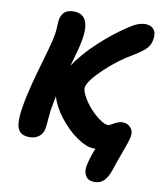

<svg xmlns="http://www.w3.org/2000/svg" viewBox="-96 -809 882 1056"><g transform="rotate(10 344.5 -281.0)"><path d="M108.9 -9.8Q53.2 -9.8 40.8 -54.2Q28.3 -98.6 50.8 -209Q68.8 -294.9 104 -415.8Q139.2 -536.6 144 -562Q152.3 -597.7 153.8 -632.3Q155.3 -667 157.2 -676.8Q163.6 -704.6 180.7 -718.8Q197.8 -732.9 230 -732.9Q332 -732.9 299.8 -574.2Q292 -531.7 263.2 -436Q309.6 -505.9 384 -575.4Q458.5 -645 539.1 -698.2Q589.4 -732.9 630.9 -732.9Q662.1 -732.9 678 -712.6Q693.8 -692.4 687 -654.8Q681.6 -625 661.6 -604.2Q641.6 -583.5 596.2 -556.2Q511.7 -507.3 440.2 -438.5Q368.7 -369.6 361.8 -334Q358.4 -315.9 375.5 -284.2Q392.6 -252.4 418.2 -223.1Q443.8 -193.8 474.1 -171.9Q504.4 -149.9 524.9 -149.9Q528.8 -149.9 554.4 -164.6Q580.1 -179.2 601.1 -179.2Q627.4 -179.2 645.8 -159.4Q664.1 -139.6 657.2 -106Q652.8 -83.5 627.2 -14.4Q601.6 54.7 590.8 88.9Q577.6 128.4 557.4 149.7Q537.1 170.9 503.9 170.9Q469.2 170.9 455.1 148.2Q440.9 125.5 445.8 94.2Q454.6 46.4 478 -9.8H470.2Q427.7 -9.8 373 -47.6Q318.4 -85.4 273.7 -143.6Q229 -201.7 213.9 -256.8Q212.9 -251 210.4 -239Q208 -227.1 207 -221.2Q197.3 -175.3 194.3 -131.1Q191.4 -86.9 188 -69.8Q182.1 -41.5 160.9 -25.6Q139.6 -9.8 108.9 -9.8Z"/></g></svg>

Font: Shantell Sans Bouncy
Style: Bold Italic
Weight: 700
Italic angle: -11.31°
Designer: Stephen Nixon, Anya Danilova, Shantell Martin
Foundry: Arrow Type
Version: Version 1.006;[9816181b4]